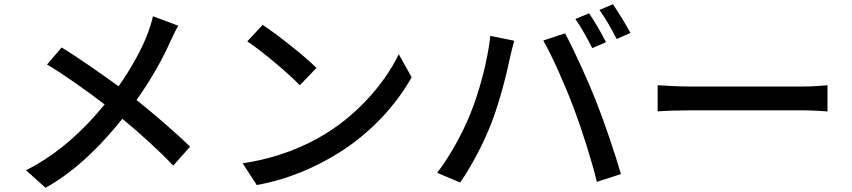

<svg xmlns="http://www.w3.org/2000/svg" viewBox="-20 -850 4040 910"><path d="M705 -773C700 -750 690 -718 682 -696C653 -618 602 -526 542 -441C458 -502 342 -583 272 -625L203 -544C278 -501 396 -416 476 -355C378 -235 255 -119 103 -43L196 40C352 -47 473 -179 560 -287C647 -215 733 -137 801 -65L881 -155C816 -218 714 -307 627 -376C697 -474 751 -571 788 -655C798 -677 813 -708 825 -728Z M1225 -732 1152 -654C1227 -604 1349 -500 1401 -446L1480 -528C1426 -583 1292 -688 1225 -732ZM1130 -76 1197 27C1352 -1 1479 -60 1580 -122C1736 -218 1859 -354 1931 -484L1870 -593C1809 -465 1684 -315 1523 -216C1427 -157 1297 -101 1130 -76Z M2772 -787 2707 -760C2734 -722 2767 -662 2787 -622L2852 -650C2833 -689 2797 -751 2772 -787ZM2885 -830 2821 -803C2849 -765 2881 -708 2903 -665L2968 -694C2949 -730 2911 -792 2885 -830ZM2207 -305C2172 -220 2115 -113 2052 -31L2161 15C2215 -63 2272 -171 2308 -264C2347 -363 2383 -506 2396 -572C2401 -594 2410 -632 2417 -657L2304 -680C2291 -560 2251 -412 2207 -305ZM2700 -336C2740 -229 2782 -97 2809 12L2923 -25C2896 -119 2843 -275 2805 -371C2765 -472 2699 -617 2658 -692L2555 -658C2598 -583 2661 -440 2700 -336Z M3097 -322C3131 -325 3191 -327 3246 -327H3790C3834 -327 3880 -323 3902 -322V-446C3877 -444 3838 -440 3790 -440H3246C3192 -440 3130 -444 3097 -446Z"/></svg>

Font: Noto Sans T Chinese Medium
Style: Regular
Weight: 500
Designer: Ryoko NISHIZUKA (kana & ideographs); Paul D. Hunt (Latin, Greek & Cyrillic); Wenlong ZHANG (bopomofo); Sandoll Communica
Foundry: Adobe Systems Incorporated
Version: Version 1.000;PS 1;hotconv 1.0.78;makeotf.lib2.5.61930